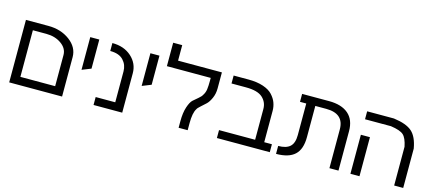

<svg xmlns="http://www.w3.org/2000/svg" viewBox="-55 -1265 4008 1781"><g transform="rotate(15 1949.0 -374.5)"><path d="M483.9 -76.2V-375Q483.9 -439 423.8 -481.4Q363.8 -523.9 279.8 -523.9H149.9V-76.2ZM279.8 -600.1Q399.4 -600.1 484.9 -536.6Q570.8 -472.7 570.8 -377.9V0H63V-600.1Z M680.7 -600.1H767.6V-320.8L680.7 -286.1Z M893.1 -600.1Q1005.9 -600.1 1077.1 -536.1Q1148.4 -472.2 1148.4 -377.9V0H873V-76.2H1061V-372.1Q1061 -435.1 1020.5 -479Q979.5 -523.9 893.1 -523.9Z M1258.3 -600.1H1345.2V-320.8L1258.3 -286.1Z M1944.8 -446.8Q1944.8 -393.6 1925.3 -351.1Q1905.8 -307.6 1882.8 -286.6Q1859.4 -264.6 1835 -243.2Q1809.1 -220.7 1803.7 -208Q1776.9 -166.5 1776.9 -67.9V0H1689.9V-63Q1689.9 -144.5 1708.5 -200.2Q1726.6 -254.9 1749 -274.9Q1768.1 -292 1796.9 -315.9Q1823.2 -337.9 1831.1 -354Q1849.1 -380.9 1853.5 -413.1Q1857.9 -445.3 1857.9 -498V-523.9H1437V-749H1523.9V-600.1H1944.8Z M2404.3 -371.1Q2404.3 -437.5 2356 -481Q2308.1 -523.9 2196.3 -523.9H2057.6V-600.1H2202.6Q2282.2 -600.1 2342.3 -580.1Q2401.9 -560.1 2432.6 -526.4Q2464.4 -491.7 2477.5 -456.1Q2491.7 -418 2491.7 -377.9V-76.2H2565.4V0H2057.6V-76.2H2404.3Z M3138.2 -372.1Q3138.2 -523.9 2967.3 -523.9H2862.3V-224.1Q2862.3 -107.4 2804.2 -53.7Q2746.1 0 2625.5 0V-76.2Q2702.1 -76.2 2738.8 -109.9Q2775.4 -143.6 2775.4 -221.2V-523.9H2715.3V-600.1H2974.1Q3094.7 -600.1 3160.2 -543.5Q3225.1 -487.3 3225.1 -377.9V0H3138.2Z M3339.8 0V-375H3426.8V0ZM3596.7 -600.1Q3719.7 -584 3773.9 -535.6Q3827.6 -487.8 3846.7 -377.9V0H3759.8V-372.1Q3743.7 -452.6 3711.4 -481.9Q3679.7 -510.7 3588.9 -523.9H3339.8V-600.1Z"/></g></svg>

Font: Miedinger*
Style: Book
Weight: 400
Version: Version 001.000